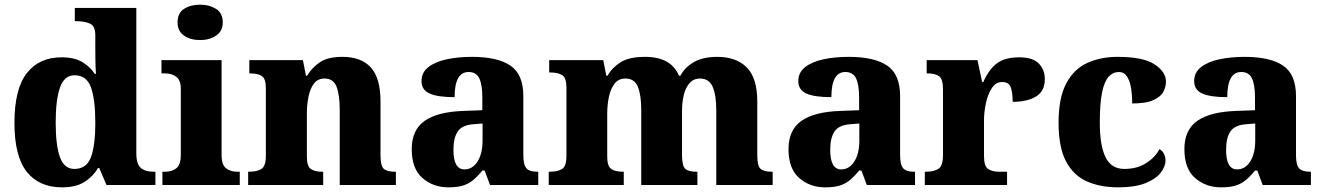

<svg xmlns="http://www.w3.org/2000/svg" viewBox="-20 -794 5674 824"><path d="M246 10Q148 10 95 -56.5Q42 -123 42 -267Q42 -412 95 -480Q148 -548 244 -548Q299 -548 332.5 -528Q366 -508 387 -477H392Q390 -500 389.5 -531Q389 -562 389 -591V-643Q389 -683 365.5 -693Q342 -703 309 -703H301V-760H565V-137Q565 -90 584 -73.5Q603 -57 639 -57H647V0H437L406 -73H401Q378 -35 341.5 -12.5Q305 10 246 10ZM299 -69Q351 -69 370 -118.5Q389 -168 389 -269Q389 -366 370.5 -418.5Q352 -471 300 -471Q256 -471 237.5 -418.5Q219 -366 219 -268Q219 -169 237.5 -119Q256 -69 299 -69Z M839 -622Q798 -622 770 -641Q742 -660 742 -698Q742 -738 770 -756Q798 -774 839 -774Q878 -774 907 -756Q936 -738 936 -698Q936 -660 907 -641Q878 -622 839 -622ZM677 0V-57H689Q719 -57 737.5 -72.5Q756 -88 756 -130V-412Q756 -450 736.5 -464.5Q717 -479 689 -479H673V-536H931V-128Q931 -87 950 -72Q969 -57 998 -57H1009V0Z M1045 0V-57H1049Q1083 -57 1102 -69Q1121 -81 1121 -125V-415Q1121 -456 1104 -467.5Q1087 -479 1054 -479H1050V-536H1280L1293 -469H1298Q1319 -504 1353 -527Q1387 -550 1450 -550Q1530 -550 1571.5 -504.5Q1613 -459 1613 -358V-128Q1613 -82 1627 -69.5Q1641 -57 1675 -57H1679V0H1438V-322Q1438 -386 1424.5 -421.5Q1411 -457 1373 -457Q1344 -457 1327.5 -435.5Q1311 -414 1304 -379.5Q1297 -345 1297 -305V-122Q1297 -81 1313.5 -69Q1330 -57 1363 -57H1367V0Z M1904 10Q1839 10 1793 -30Q1747 -70 1747 -154Q1747 -236 1802 -275Q1857 -314 1969 -318L2050 -321V-375Q2050 -430 2037 -457.5Q2024 -485 1991 -485Q1931 -485 1931 -377Q1859 -377 1824 -392.5Q1789 -408 1789 -446Q1789 -483 1818.5 -506Q1848 -529 1897 -539.5Q1946 -550 2005 -550Q2115 -550 2170.5 -512.5Q2226 -475 2226 -381V-128Q2226 -87 2239 -72Q2252 -57 2286 -57H2290V0H2083L2060 -62H2050Q2028 -35 2008.5 -19.5Q1989 -4 1965 3Q1941 10 1904 10ZM1973 -67Q2008 -67 2029.5 -101Q2051 -135 2051 -191V-264L2014 -261Q1964 -258 1945 -230.5Q1926 -203 1926 -151Q1926 -67 1973 -67Z M2335 0V-57H2340Q2374 -57 2392.5 -69Q2411 -81 2411 -125V-419Q2411 -460 2392.5 -471.5Q2374 -483 2341 -483H2337V-536H2569L2582 -469H2587Q2608 -505 2644.5 -527.5Q2681 -550 2749 -550Q2860 -550 2894 -469H2900Q2919 -505 2958 -527.5Q2997 -550 3058 -550Q3140 -550 3185 -504.5Q3230 -459 3230 -358V-128Q3230 -82 3244 -69.5Q3258 -57 3292 -57H3296V0H3054V-322Q3054 -386 3038.5 -421.5Q3023 -457 2984 -457Q2957 -457 2939.5 -437.5Q2922 -418 2914.5 -386Q2907 -354 2907 -316V-128Q2907 -82 2921 -69.5Q2935 -57 2969 -57H2973V0H2732V-322Q2732 -386 2717.5 -421.5Q2703 -457 2664 -457Q2635 -457 2618 -435.5Q2601 -414 2593.5 -379.5Q2586 -345 2586 -305V-122Q2586 -81 2603 -69Q2620 -57 2653 -57H2657V0Z M3521 10Q3456 10 3410 -30Q3364 -70 3364 -154Q3364 -236 3419 -275Q3474 -314 3586 -318L3667 -321V-375Q3667 -430 3654 -457.5Q3641 -485 3608 -485Q3548 -485 3548 -377Q3476 -377 3441 -392.5Q3406 -408 3406 -446Q3406 -483 3435.5 -506Q3465 -529 3514 -539.5Q3563 -550 3622 -550Q3732 -550 3787.5 -512.5Q3843 -475 3843 -381V-128Q3843 -87 3856 -72Q3869 -57 3903 -57H3907V0H3700L3677 -62H3667Q3645 -35 3625.5 -19.5Q3606 -4 3582 3Q3558 10 3521 10ZM3590 -67Q3625 -67 3646.5 -101Q3668 -135 3668 -191V-264L3631 -261Q3581 -258 3562 -230.5Q3543 -203 3543 -151Q3543 -67 3590 -67Z M3949 0V-57H3954Q3988 -57 4007.5 -69.5Q4027 -82 4027 -129V-411Q4027 -455 4010 -467Q3993 -479 3960 -479H3957V-536H4175L4195 -442H4200Q4225 -498 4259.5 -523Q4294 -548 4354 -548Q4412 -548 4438 -521.5Q4464 -495 4464 -454Q4464 -403 4426.5 -380Q4389 -357 4326 -357Q4326 -398 4317.5 -420Q4309 -442 4281 -442Q4254 -442 4237 -416.5Q4220 -391 4211.5 -352.5Q4203 -314 4203 -276V-124Q4203 -80 4221 -68.5Q4239 -57 4268 -57H4302V0Z M4779 10Q4702 10 4644.5 -15.5Q4587 -41 4555 -101.5Q4523 -162 4523 -267Q4523 -375 4556.5 -437Q4590 -499 4647.5 -524.5Q4705 -550 4776 -550Q4887 -550 4935.5 -517.5Q4984 -485 4984 -444Q4984 -423 4973.5 -401.5Q4963 -380 4931.5 -365Q4900 -350 4839 -350Q4839 -386 4834 -416.5Q4829 -447 4816.5 -466Q4804 -485 4782 -485Q4757 -485 4738.5 -465.5Q4720 -446 4710 -398.5Q4700 -351 4700 -268Q4700 -168 4725 -118.5Q4750 -69 4805 -69Q4860 -69 4899 -94Q4938 -119 4956 -154Q4970 -146 4976 -132.5Q4982 -119 4982 -105Q4982 -80 4961.5 -53Q4941 -26 4896 -8Q4851 10 4779 10Z M5220 10Q5155 10 5109 -30Q5063 -70 5063 -154Q5063 -236 5118 -275Q5173 -314 5285 -318L5366 -321V-375Q5366 -430 5353 -457.5Q5340 -485 5307 -485Q5247 -485 5247 -377Q5175 -377 5140 -392.5Q5105 -408 5105 -446Q5105 -483 5134.5 -506Q5164 -529 5213 -539.5Q5262 -550 5321 -550Q5431 -550 5486.5 -512.5Q5542 -475 5542 -381V-128Q5542 -87 5555 -72Q5568 -57 5602 -57H5606V0H5399L5376 -62H5366Q5344 -35 5324.5 -19.5Q5305 -4 5281 3Q5257 10 5220 10ZM5289 -67Q5324 -67 5345.5 -101Q5367 -135 5367 -191V-264L5330 -261Q5280 -258 5261 -230.5Q5242 -203 5242 -151Q5242 -67 5289 -67Z"/></svg>

Font: Noto Serif Lao ExtraBold
Style: Regular
Weight: 800
Designer: Monotype Design Team
Foundry: Monotype Imaging Inc.
Version: Version 2.003; ttfautohint (v1.8.4.7-5d5b)